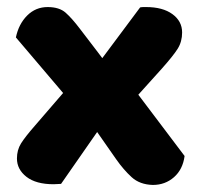

<svg xmlns="http://www.w3.org/2000/svg" viewBox="-20 -513 563 544"><path d="M211 -310 242 -311Q276 -357 309.5 -401.5Q343 -446 377 -492Q382 -493 386 -493Q390 -493 394 -493Q441 -493 468.5 -473Q496 -453 496 -421Q496 -395 483.5 -375Q471 -355 438 -318Q413 -290 388 -262.5Q363 -235 338 -207L288 -186Q254 -137 220.5 -89Q187 -41 153 8Q149 8 142.5 8.5Q136 9 132 9Q82 9 55 -12Q28 -33 28 -64Q28 -88 39.5 -106.5Q51 -125 79 -157Q112 -195 145 -233.5Q178 -272 211 -310ZM310 -295 349 -275Q387 -224 426 -173Q465 -122 503 -71Q498 -33 473 -11Q448 11 413 11Q376 10 353 -11Q330 -32 309 -62Q285 -96 261.5 -130Q238 -164 214 -198L189 -214Q148 -262 107 -310.5Q66 -359 25 -407Q33 -445 57 -469Q81 -493 115 -493Q148 -493 166 -477Q184 -461 206 -432Q232 -398 258 -364Q284 -330 310 -295Z"/></svg>

Font: Baloo Bhaijaan 2 ExtraBold
Style: Regular
Weight: 800
Designer: Sanskriti Dholi, Noopur Datye and Ek Type
Foundry: Ek Type
Version: Version 1.701